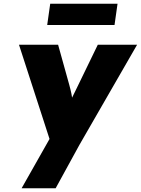

<svg xmlns="http://www.w3.org/2000/svg" viewBox="-20 -771 749 1021"><path d="M95 230 266 -72 257 10 81 -533H289L348 -321Q355 -296 360 -271.5Q365 -247 366 -225L343 -209Q349 -222 360 -245Q371 -268 386 -298L500 -533H709L402 0L276 230ZM231 -638 247 -751H605L589 -638Z"/></svg>

Font: Lexend ExtBd
Style: Italic
Weight: 800
Italic angle: -8.13011°
Designer: Bonnie Shaver-Troup, Thomas Jockin
Foundry: Lexend
Version: Version 1.007